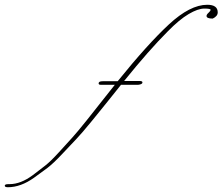

<svg xmlns="http://www.w3.org/2000/svg" viewBox="-374 -501 934 806"><path d="M540 -449Q540 -433 519 -423Q493 -423 493 -434Q493 -440 501.5 -447.5Q510 -455 510 -460Q510 -465 483.5 -465Q457 -465 418 -442Q379 -419 331 -370Q251 -290 147 -161H212Q224 -161 224 -155Q224 -147 206 -145H134Q89 -89 71.5 -67Q54 -45 11.5 7Q-31 59 -53 82Q-75 105 -112.5 145Q-150 185 -175 204Q-200 223 -231 245Q-287 285 -341 285Q-354 285 -354 278.5Q-354 272 -339 272H-334Q-287 272 -236 234Q-207 212 -184 194Q-161 176 -126 137.5Q-91 99 -70.5 76.5Q-50 54 -10 4Q46 -66 108 -145H49Q40 -145 40 -151Q40 -160 57 -160H120Q246 -316 335 -398.5Q424 -481 496 -481Q540 -481 540 -449Z"/></svg>

Font: Miss Fajardose
Style: Regular
Weight: 400
Version: Version 1.000